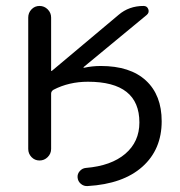

<svg xmlns="http://www.w3.org/2000/svg" viewBox="-20 -540 604 646"><path d="M75 -39V-481Q75 -497 86 -508.5Q97 -520 113 -520Q129 -520 140.5 -508.5Q152 -497 152 -481V-302Q152 -301 153 -301L155 -302L379 -490Q414 -520 463 -520Q475 -520 479 -509Q483 -498 474 -490L261 -314V-313Q261 -312 263 -312Q290 -318 319 -318Q418 -318 471 -269Q524 -220 524 -132Q524 -37 459 21Q394 79 275 86Q262 87 252 78.5Q242 70 241 57Q240 45 248.5 35.5Q257 26 269 25Q354 18 401.5 -22.5Q449 -63 449 -128Q449 -265 276 -265Q212 -265 160 -238Q152 -233 152 -225V-39Q152 -23 140.5 -11.5Q129 0 113 0Q97 0 86 -11.5Q75 -23 75 -39Z"/></svg>

Font: Rounded Mplus 1c
Style: Regular
Weight: 400
Version: Version 1.059.20150529